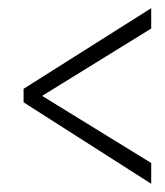

<svg xmlns="http://www.w3.org/2000/svg" viewBox="-20 -595 400 465"><path d="M346.2 -149.9 37.1 -347.2V-379.9L346.2 -575.2V-525.9L82 -362.8L346.2 -200.2Z"/></svg>

Font: TypoPRO Open Sans Condensed
Style: Italic
Weight: 300
Width: 3
Italic angle: -12°
Foundry: Ascender Corporation
Version: Version 1.10